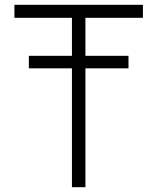

<svg xmlns="http://www.w3.org/2000/svg" viewBox="-20 -778 654 798"><path d="M335 -704V-546H514V-494H335V0H279V-494H100V-546H279V-704H40V-758H574V-704Z"/></svg>

Font: Biryani ExtraLight
Style: Regular
Weight: 275
Designer: Dan Reynolds and Mathieu Reguer
Foundry: Dan Reynolds and Mathieu Reguer
Version: Version 1.004; ttfautohint (v1.1) -l 5 -r 5 -G 72 -x 0 -D la